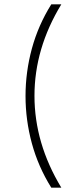

<svg xmlns="http://www.w3.org/2000/svg" viewBox="-20 -808 333 880"><path d="M261 52H215Q155 -44 126 -151Q97 -258 97 -368Q97 -478 126 -585Q155 -692 215 -788H261Q138 -586 138 -369Q138 -151 261 52Z"/></svg>

Font: LXGW 975 Gothic SC 200W
Style: Regular
Weight: 200
Version: Version 2.01;February 25, 2021